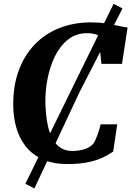

<svg xmlns="http://www.w3.org/2000/svg" viewBox="-20 -872 704 1030"><path d="M343 8Q262.5 8 207 -17.8Q151.5 -43.5 117 -88Q82.5 -132.5 66.8 -189.8Q51 -247 51 -309.5Q50.5 -412 80.5 -493.8Q110.5 -575.5 166 -633.2Q221.5 -691 298.5 -721.5Q375.5 -752 470 -752Q513 -752 550.2 -745.8Q587.5 -739.5 616.8 -733Q646 -726.5 664.5 -724.5L634.5 -529.5H524L508 -682.5Q500.5 -686 491.5 -688.5Q482.5 -691 471.8 -692.5Q461 -694 447.5 -694Q387.5 -694 344.5 -659.5Q301.5 -625 274.2 -569Q247 -513 234.5 -446.5Q222 -380 223.5 -317Q225.5 -258.5 234 -211.5Q242.5 -164.5 259.8 -131.2Q277 -98 303.8 -80Q330.5 -62 368.5 -62Q382 -62 402 -64.5Q422 -67 443 -75.2Q464 -83.5 480.5 -101Q486.5 -109.5 492 -121.5Q497.5 -133.5 502.5 -147.5Q507.5 -161.5 512 -176.2Q516.5 -191 520 -205H609L587 -58.5Q572.5 -49 552.2 -37.5Q532 -26 503 -15.5Q474 -5 434.5 1.5Q395 8 343 8ZM116 114 367.5 -399.5 589.5 -851.5 637 -826.5 406.5 -377.5 164.5 139Z"/></svg>

Font: Merriweather 28pt ExtraBold
Style: Italic
Weight: 800
Italic angle: -7.8°
Version: Version 2.101